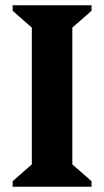

<svg xmlns="http://www.w3.org/2000/svg" viewBox="-20 -710 396 730"><path d="M28 0V-21L101 -85V-605L28 -669V-690H328V-669L255 -605V-85L328 -21V0Z"/></svg>

Font: Platypi SemiBold
Style: Regular
Weight: 600
Designer: David Sargent
Foundry: Bolt Cutter Type
Version: Version 1.200; ttfautohint (v1.8.4.7-5d5b)